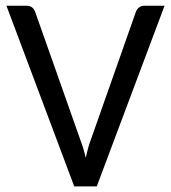

<svg xmlns="http://www.w3.org/2000/svg" viewBox="-20 -662 607 682"><path d="M2.9 -641.6H74.7Q86.4 -641.6 93.8 -635.7Q101.1 -629.9 104.5 -621.1L263.2 -171.4Q269 -156.2 274.7 -138.4Q280.3 -120.6 284.7 -101.1Q288.6 -120.6 293.7 -138.4Q298.8 -156.2 304.7 -171.4L462.9 -620.6Q465.8 -628.9 473.6 -635.3Q481.4 -641.6 492.7 -641.6H564.5L323.7 0H243.7Z"/></svg>

Font: Carlito
Style: Regular
Weight: 400
Designer: Lukasz Dziedzic
Foundry: tyPoland Lukasz Dziedzic
Version: Version 1.103; Beta1; all basic design good, some composites